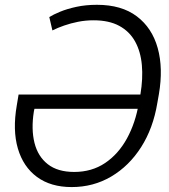

<svg xmlns="http://www.w3.org/2000/svg" viewBox="-20 -757 692 787"><path d="M377.4 -737.3Q478.5 -737.3 541 -689.9Q603.5 -642.6 626.5 -559.8Q649.4 -477.1 631.3 -371.1L625 -335.4Q607.9 -231.4 558.6 -154.1Q509.3 -76.7 436 -33.4Q362.8 9.8 273.9 9.8Q188 9.8 131.6 -31.7Q75.2 -73.2 53.2 -148.4Q31.2 -223.6 48.8 -325.2L56.2 -369.6H584.5L574.7 -311H121.1L118.7 -299.3Q107.4 -227.5 121.3 -171.6Q135.3 -115.7 175.8 -84Q216.3 -52.2 284.2 -52.2Q356.4 -52.2 410.9 -88.9Q465.3 -125.5 500.5 -189.7Q535.6 -253.9 549.3 -335.9L555.7 -371.1Q566.4 -435.1 561.5 -490.2Q556.6 -545.4 533.9 -586.7Q511.2 -627.9 469 -650.9Q426.8 -673.8 363.8 -673.8Q330.6 -673.8 300 -667.7Q269.5 -661.6 242.9 -652.3Q216.3 -643.1 194.8 -632.3L182.1 -687Q198.2 -697.3 226.6 -709Q254.9 -720.7 293.2 -729Q331.5 -737.3 377.4 -737.3Z"/></svg>

Font: Inter Tight Light
Style: Italic
Weight: 300
Italic angle: -9.39999°
Designer: Rasmus Andersson
Foundry: rsms
Version: Version 3.004